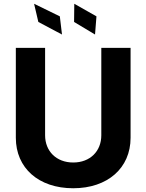

<svg xmlns="http://www.w3.org/2000/svg" viewBox="-20 -979 769 1009"><path d="M305.8 -797.6 294.4 -893.1 159.1 -959.2 181.5 -863.6ZM479.4 -797.6 486.9 -893.1 370.4 -959.2 369.3 -863.6ZM512.4 -727.3V-268.1C512.4 -185 454.2 -125 364.7 -125C275.6 -125 217 -185 217 -268.1V-727.3H63.2V-255C63.2 -95.9 183.2 10.3 364.7 10.3C545.5 10.3 666.2 -95.9 666.2 -255V-727.3Z"/></svg>

Font: TID UI
Style: Bold
Weight: 700
Designer: The TID Project Authors
Foundry: Bakken & Bæck
Version: Version 1.001;hotconv 1.0.109;makeotfexe 2.5.65596